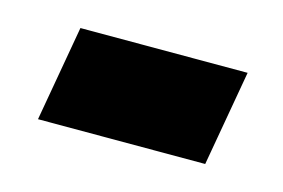

<svg xmlns="http://www.w3.org/2000/svg" viewBox="-36 -400 375 254"><g transform="rotate(15 151.0 -273.5)"><path d="M27 -208 50 -339H279L256 -208Z"/></g></svg>

Font: Archivo SemiCondensed ExtraBold
Style: Italic
Weight: 800
Width: 4
Italic angle: -10°
Designer: Hector Gatti
Foundry: Omnibus-Type
Version: Version 2.001